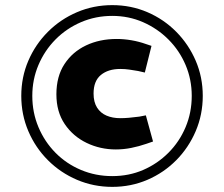

<svg xmlns="http://www.w3.org/2000/svg" viewBox="-20 -775 874 749"><path d="M418 -46Q345 -46 280.5 -73.5Q216 -101 167 -150Q118 -199 90.5 -263.5Q63 -328 63 -401Q63 -474 90.5 -538Q118 -602 167 -651Q216 -700 280.5 -727.5Q345 -755 418 -755Q491 -755 555 -727.5Q619 -700 667.5 -651Q716 -602 743.5 -538Q771 -474 771 -401Q771 -328 743.5 -263.5Q716 -199 667.5 -150Q619 -101 555 -73.5Q491 -46 418 -46ZM432 -192Q371 -192 318 -217.5Q265 -243 232.5 -291Q200 -339 200 -407Q200 -477 231.5 -525Q263 -573 316 -598Q369 -623 435 -623Q463 -623 492.5 -618Q522 -613 550 -603L571 -596L545 -492L519 -498Q501 -501 484.5 -503.5Q468 -506 449 -506Q402 -506 373.5 -482.5Q345 -459 345 -410Q345 -377 358.5 -355.5Q372 -334 395.5 -324Q419 -314 449 -314Q465 -314 482.5 -315.5Q500 -317 523 -320L549 -325L577 -223L551 -214Q522 -204 492 -198Q462 -192 432 -192ZM418 -88Q483 -88 538.5 -112Q594 -136 637 -179Q680 -222 704 -279Q728 -336 728 -401Q728 -465 704 -521.5Q680 -578 637 -621Q594 -664 538 -688.5Q482 -713 418 -713Q353 -713 296 -688.5Q239 -664 196.5 -621Q154 -578 130 -521.5Q106 -465 106 -401Q106 -336 130 -279Q154 -222 196.5 -179Q239 -136 296 -112Q353 -88 418 -88Z"/></svg>

Font: REM
Style: Bold
Weight: 700
Designer: Octavio Pardo
Foundry: Ashler Design
Version: Version 1.005;gftools[0.9.28]